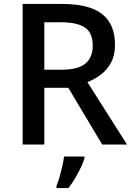

<svg xmlns="http://www.w3.org/2000/svg" viewBox="-20 -734 675 975"><path d="M295 -714Q433 -714 498.5 -662.5Q564 -611 564 -507Q564 -453 543.5 -415.5Q523 -378 491.5 -354.5Q460 -331 424 -317L625 0H499L327 -288H205V0H95V-714ZM288 -621H205V-380H293Q376 -380 413.5 -411Q451 -442 451 -503Q451 -567 411.5 -594Q372 -621 288 -621ZM409 70Q403 90 390.5 116.5Q378 143 362 170Q346 197 328 221H267V209Q275 191 282.5 164.5Q290 138 296.5 110Q303 82 305 61H409Z"/></svg>

Font: Noto Sans Adlam Medium
Style: Regular
Weight: 500
Version: Version 3.001